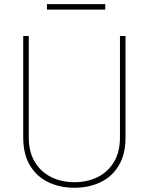

<svg xmlns="http://www.w3.org/2000/svg" viewBox="-20 -882 707 912"><path d="M549.8 -710.9H576.2V-229Q576.2 -149.4 544.4 -96.2Q512.7 -43 457.8 -16.6Q402.8 9.8 333.5 9.8Q264.2 9.8 209.2 -16.6Q154.3 -43 122.3 -96.2Q90.3 -149.4 90.3 -229V-710.9H116.7V-229Q116.7 -160.6 145.3 -113Q173.8 -65.4 222.9 -41Q272 -16.6 333.5 -16.6Q395 -16.6 444.1 -41Q493.2 -65.4 521.5 -113Q549.8 -160.6 549.8 -229ZM480 -862.3V-836.4H203.1V-862.3Z"/></svg>

Font: Vazirmatn RD Thin
Style: Regular
Weight: 100
Designer: Saber Rastikerdar
Foundry: Saber Rastikerdar
Version: Version 32.102